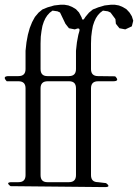

<svg xmlns="http://www.w3.org/2000/svg" viewBox="-34 -803 575 799"><path d="M446.3 -723.6 425.8 -751 415 -755.9 394.5 -758.8 382.8 -750 373 -739.3 365.2 -727.5 358.4 -712.9 352.5 -695.3 348.6 -673.8 345.7 -650.4 344.7 -622.1V-515.6Q344.7 -486.3 374 -486.3L445.3 -485.4Q465.8 -464.8 436.5 -464.8H374Q344.7 -464.8 344.7 -435.5V-74.2Q344.7 -44.9 374 -44.9L407.2 -41Q429.7 -24.4 402.3 -24.4L9.8 -28.3Q-12.7 -44.9 15.6 -44.9H43Q72.3 -44.9 72.3 -74.2V-435.5Q72.3 -464.8 43 -464.8H-5.9Q-26.4 -486.3 2.9 -486.3H43Q72.3 -486.3 72.3 -515.6V-591.8L76.2 -627L82 -658.2L89.8 -686.5L99.6 -710.9L111.3 -732.4L126 -750L142.6 -763.7L164.1 -772.5L191.4 -780.3L216.8 -783.2H234.4L251 -780.3L267.6 -773.4L282.2 -764.6L294.9 -751L305.7 -730.5Q309.6 -710.9 321.3 -732.4L335.9 -750L352.5 -763.7L375 -772.5L401.4 -780.3L426.8 -783.2H444.3L460.9 -780.3L477.5 -773.4L492.2 -764.6L504.9 -751L514.6 -735.4L520.5 -716.8L514.6 -693.4L487.3 -680.7L462.9 -685.5L448.2 -704.1ZM134.8 -74.2Q134.8 -44.9 163.1 -44.9H252.9Q282.2 -44.9 282.2 -74.2V-435.5Q282.2 -464.8 253.9 -464.8H164.1Q134.8 -464.8 134.8 -435.5ZM252.9 -486.3Q282.2 -486.3 282.2 -515.6V-591.8L286.1 -627L292 -658.2L295.9 -671.9Q301.8 -691.4 277.3 -680.7L252.9 -685.5L238.3 -704.1L215.8 -751L205.1 -755.9L184.6 -758.8L172.9 -750L163.1 -739.3L155.3 -727.5L148.4 -712.9L142.6 -695.3L138.7 -673.8L135.7 -650.4L134.8 -622.1V-515.6Q134.8 -486.3 163.1 -486.3Z"/></svg>

Font: B2 Hana
Style: Regular
Weight: 500
Version: 2020-08-05; (max)